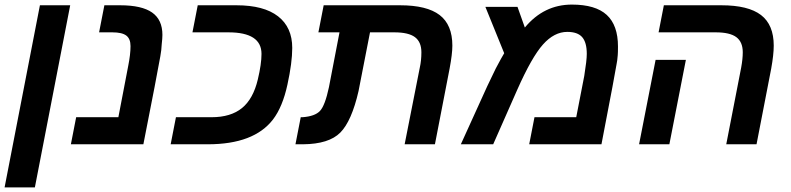

<svg xmlns="http://www.w3.org/2000/svg" viewBox="-22 -629 3448 837"><path d="M-2 188 152 -606H284L130 188Z M603 0H287L310 -118H494L537 -342Q547 -392 547 -428Q547 -460 528.5 -474Q510 -488 468 -488H410L433 -606H502Q596 -606 641 -574.5Q686 -543 686 -477Q686 -462 683 -436Q682 -411 677 -384Q664 -309 603 0Z M884 0H722L745 -118H900Q984 -118 1033 -158Q1082 -198 1102 -283Q1118 -350 1118 -394Q1118 -488 974 -488H817L840 -606H1009Q1128 -606 1190 -558Q1252 -510 1252 -420Q1252 -356 1231 -260Q1210 -163 1168 -108Q1085 0 884 0Z M1938 -330 1874 0H1742L1808 -334Q1815 -365 1815 -401Q1815 -446 1787 -467Q1759 -488 1697 -488H1591L1541 -232Q1511 -101 1461.5 -51Q1412 -1 1299 0H1266L1289 -118H1297Q1351 -122 1373 -145.5Q1395 -169 1412 -249L1458 -488H1366L1389 -606H1722Q1839 -606 1894.5 -563.5Q1950 -521 1950 -430Q1950 -394 1938 -330Z M2471 -609Q2574 -609 2623 -564Q2672 -519 2672 -426Q2672 -400 2671 -389Q2669 -363 2666 -350Q2663 -327 2600 0H2285L2308 -118H2490L2525 -298Q2536 -366 2536 -394Q2536 -444 2516 -467Q2496 -490 2451 -490Q2394 -490 2345 -435Q2296 -380 2233 -238L2128 0H1987L2102 -253Q2123 -298 2139 -330Q2166 -381 2176 -397L2094 -599H2234L2266 -509Q2349 -609 2471 -609Z M2968 -368 2896 0H2764L2836 -368ZM3216 -401Q3216 -446 3188 -467Q3160 -488 3098 -488H2849L2872 -606H3123Q3240 -606 3295.5 -563.5Q3351 -521 3351 -430Q3351 -391 3340 -330L3276 0H3144L3209 -334Q3216 -372 3216 -401Z"/></svg>

Font: Libra Sans
Style: Bold Italic
Weight: 700
Italic angle: -12°
Foundry: Context Ltd
Version: Version 1.002